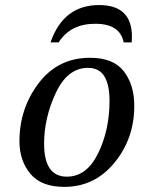

<svg xmlns="http://www.w3.org/2000/svg" viewBox="-20 -729 606 761"><path d="M234.9 11.7Q143.1 11.7 100.1 -40.5Q57.1 -92.8 57.1 -168.9Q57.1 -299.3 133.5 -399.7Q210 -500 336.9 -500Q429.2 -500 470.7 -446.5Q512.2 -393.1 512.2 -309.1Q512.2 -179.7 433.6 -84Q355 11.7 234.9 11.7ZM245.1 -28.8Q323.7 -28.8 368.9 -121.3Q414.1 -213.9 414.1 -329.1Q414.1 -392.6 393.8 -426.3Q373.5 -460 328.6 -460Q247.6 -460 201.2 -360.8Q154.8 -261.7 154.8 -159.2Q154.8 -28.8 245.1 -28.8ZM502 -561H470.2Q455.6 -634.8 357.4 -634.8Q259.3 -634.8 212.4 -561H180.2Q231.4 -709 373 -709Q502.9 -709 502.9 -583.5Q502.9 -572.8 502 -561Z"/></svg>

Font: Munson
Style: Italic
Weight: 400
Italic angle: -12°
Designer: Paul James MIller
Foundry: High-Logic / Made with FontCreator
Version: Version 2.10;May 5, 2019;FontCreator 11.5.0.2430 64-bit